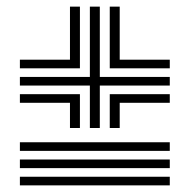

<svg xmlns="http://www.w3.org/2000/svg" viewBox="-20 -605 572 579"><path d="M251 -219V-347H40V-373H251V-585H281V-373H492V-347H281V-219ZM191 -219V-295H40V-321H221V-219ZM40 -399V-425H191V-585H221V-399ZM311 -219V-321H492V-295H341V-219ZM311 -399V-585H341V-425H492V-399ZM40 -150V-176H492V-150ZM40 -98V-124H492V-98ZM40 -46V-72H492V-46Z"/></svg>

Font: Big Shoulders Inline Display Thin Black
Style: Regular
Weight: 900
Version: Version 2.002